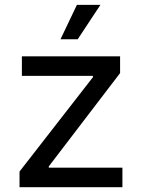

<svg xmlns="http://www.w3.org/2000/svg" viewBox="-20 -781 592 801"><path d="M61.5 0V-65.4L367.7 -459V-464.4H71.3V-545.9H481V-476.1L183.6 -86.9V-81.5H490.7V0ZM232.4 -617.2 300.8 -760.7H398.9L304.2 -617.2Z"/></svg>

Font: Inter-Regular
Style: Regular
Weight: 400
Designer: Rasmus Andersson
Foundry: rsms
Version: Version 4.000;git-a52131595